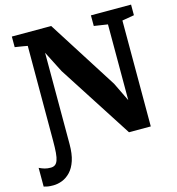

<svg xmlns="http://www.w3.org/2000/svg" viewBox="-166 -856 1073 1162"><g transform="rotate(-15 371.0 -275.5)"><path d="M24 192Q3 192 -10.2 189.8Q-23.5 187.5 -34.5 184V66.5Q-16 75.5 0.2 80Q16.5 84.5 37.5 84.5Q53 84.5 63.8 77.2Q74.5 70 81 52.8Q87.5 35.5 90 5.5Q92.5 -24.5 92.5 -70L93 -663.5Q80 -666 66.8 -668.2Q53.5 -670.5 40.5 -672.5Q27.5 -674.5 14.5 -676.5V-743H261L538.5 -306.5L595.5 -189V-663.5L510 -676.5V-743H761.5V-676.5L686 -663.5V0H549.5L251 -463.5L183.5 -596V-23.5Q183.5 37.5 169.8 79Q156 120.5 132.5 145.2Q109 170 80.8 181Q52.5 192 24 192Z"/></g></svg>

Font: Merriweather Light 18pt ExtraBold
Style: Regular
Weight: 800
Version: Version 2.100